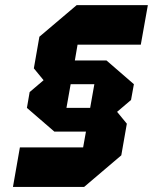

<svg xmlns="http://www.w3.org/2000/svg" viewBox="-20 -739 604 759"><path d="M242.7 -312.5H336.4L353 -406.2H259.3ZM442.9 -296.9 481.4 -250 459.5 -125 312.5 0H31.2L58.6 -156.2H308.6L319.8 -218.8H194.8L86.4 -312.5L97.2 -375L152.3 -421.9L113.8 -468.8L135.7 -593.8L283.2 -718.8H564.5L536.6 -562.5H286.6L275.9 -500H400.9L509.3 -406.2L498 -343.8Z"/></svg>

Font: Signwood
Style: Italic
Weight: 400
Italic angle: -10°
Designer: GGBotNet
Foundry: GGBotNet
Version: 0.95